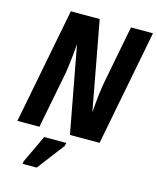

<svg xmlns="http://www.w3.org/2000/svg" viewBox="-128 -748 867 1057"><g transform="rotate(15 305.5 -219.0)"><path d="M314 0 222.2 -493.2 216.3 -425.8Q207.5 -345.7 202.6 -320.3L140.1 0H14.6L142.6 -658.7H307.1L400.9 -152.3Q409.7 -269 421.9 -330.6L485.4 -658.7H610.8L482.9 0ZM103 221.2 106 205.1 180.2 47.9H305.7L302.2 65.9L183.6 221.2Z"/></g></svg>

Font: Liberation Mono
Style: Bold Italic
Weight: 700
Italic angle: -12°
Monospace: yes
Designer: Steve Matteson
Foundry: Ascender Corporation
Version: Version 2.1.5